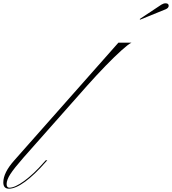

<svg xmlns="http://www.w3.org/2000/svg" viewBox="-87 -1132 1040 1161"><path d="M-33 9Q-67 9 -67 -29Q-67 -88 0 -163L629 -874H708Q688 -864 647 -827Q606 -790 552.5 -735Q499 -680 441 -615L55 -179Q-2 -114 -24.5 -79Q-47 -44 -47 -19Q-47 3 -30 3Q3 3 59.5 -38Q116 -79 179 -151L190 -163H199L191 -154Q122 -75 64.5 -33Q7 9 -33 9ZM760 -1013 758 -1017 889 -1104Q902 -1112 914 -1112Q933 -1112 933 -1097Q933 -1084 915 -1076Z"/></svg>

Font: Ballet 24pt
Style: Regular
Weight: 400
Designer: Maximiliano R. Sproviero
Foundry: Omnibus-Type
Version: Version 1.100